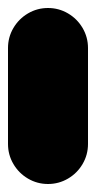

<svg xmlns="http://www.w3.org/2000/svg" viewBox="-20 -460 240 480"><path d="M0 -100H200V-340H0ZM100 -200Q73 -200 50 -186.5Q27 -173 13.5 -150Q0 -127 0 -100Q0 -73 13.5 -50Q27 -27 50 -13.5Q73 0 100 0Q127 0 150 -13.5Q173 -27 186.5 -50Q200 -73 200 -100Q200 -127 186.5 -150Q173 -173 150 -186.5Q127 -200 100 -200ZM100 -440Q73 -440 50 -426.5Q27 -413 13.5 -390Q0 -367 0 -340Q0 -313 13.5 -290Q27 -267 50 -253.5Q73 -240 100 -240Q127 -240 150 -253.5Q173 -267 186.5 -290Q200 -313 200 -340Q200 -367 186.5 -390Q173 -413 150 -426.5Q127 -440 100 -440Z"/></svg>

Font: Wavefont ExtraBold
Style: Regular
Weight: 800
Monospace: yes
Version: Version 3.005;gftools[0.9.33]